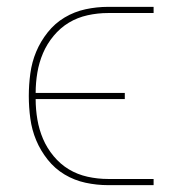

<svg xmlns="http://www.w3.org/2000/svg" viewBox="-20 -540 540 560"><path d="M295 0Q262 0 229.5 -7Q197 -14 168.5 -31Q140 -48 119 -74.5Q98 -101 85.5 -131Q73 -161 68.5 -194Q64 -227 64 -260Q64 -293 68.5 -326Q73 -359 85.5 -389Q98 -419 119 -445.5Q140 -472 168.5 -489Q197 -506 229.5 -513Q262 -520 295 -520H428V-502H295Q265 -502 235.5 -495.5Q206 -489 181 -474Q156 -459 136.5 -435.5Q117 -412 105.5 -385Q94 -358 89 -328.5Q84 -299 84 -269H344V-251H84Q84 -221 89 -191.5Q94 -162 105.5 -135Q117 -108 136.5 -84.5Q156 -61 181 -46Q206 -31 235.5 -24.5Q265 -18 295 -18H428V0Z"/></svg>

Font: Iosevka SS04 Thin
Style: Regular
Weight: 100
Monospace: yes
Designer: Belleve Invis
Foundry: Belleve Invis
Version: Version 19.0.0; ttfautohint (v1.8.4)